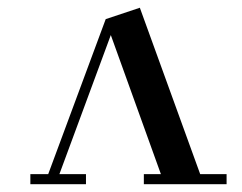

<svg xmlns="http://www.w3.org/2000/svg" viewBox="-20 -474 623 494"><path d="M58.1 0V-25.9H104L252 -424.8L339.8 -454.1L495.1 -25.9H563V0H350.1V-25.9H394L265.1 -383.8L132.8 -25.9H201.2V0Z"/></svg>

Font: Dehuti Alt
Style: Bold
Weight: 700
Version: Version 1.2